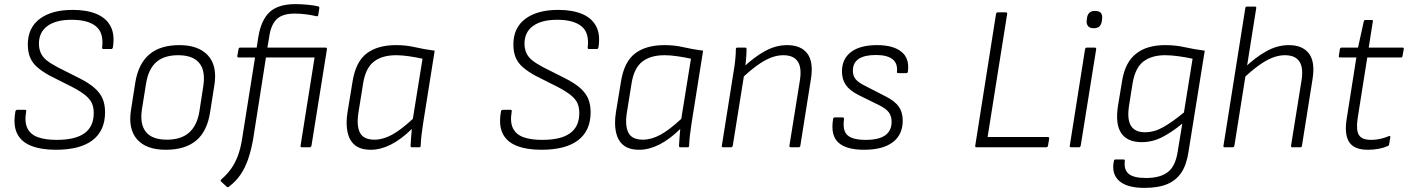

<svg xmlns="http://www.w3.org/2000/svg" viewBox="-20 -715 6834 932"><path d="M251 12Q179 12 130.5 -7.5Q82 -27 62.5 -68Q43 -109 55 -175Q57 -182 65 -182H100Q109 -182 107 -174Q98 -123 113 -92.5Q128 -62 164 -49Q200 -36 255 -36Q346 -36 390.5 -68.5Q435 -101 435 -166Q435 -194 426 -214Q417 -234 394.5 -252.5Q372 -271 332 -292L221 -348Q183 -369 159.5 -390Q136 -411 125.5 -437.5Q115 -464 115 -499Q115 -580 173 -623.5Q231 -667 333 -667Q401 -667 448 -647.5Q495 -628 516.5 -588Q538 -548 528 -485Q526 -477 520 -477H481Q475 -477 476 -486Q484 -557 445 -588Q406 -619 328 -619Q252 -619 210.5 -589Q169 -559 169 -503Q169 -479 177.5 -459Q186 -439 205.5 -423Q225 -407 259 -389L366 -335Q412 -312 439.5 -287.5Q467 -263 478.5 -235Q490 -207 490 -170Q490 -81 429.5 -34.5Q369 12 251 12Z M785 12Q690 12 645.5 -38.5Q601 -89 616 -182L637 -316Q652 -406 705 -451Q758 -496 851 -496Q943 -496 989 -446.5Q1035 -397 1021 -304L1000 -171Q986 -78 932.5 -33Q879 12 785 12ZM791 -37Q859 -37 898 -71.5Q937 -106 948 -175L967 -298Q978 -373 946.5 -410Q915 -447 845 -447Q776 -447 738 -413Q700 -379 689 -309L669 -185Q658 -113 688 -75Q718 -37 791 -37Z M1271 -436 1209 -41Q1200 11 1185.5 54.5Q1171 98 1148 132Q1125 166 1090 192Q1086 196 1080 191L1053 166Q1050 163 1051 161Q1052 159 1055 155Q1083 131 1103 102.5Q1123 74 1136 37.5Q1149 1 1156 -46L1218 -436H1138Q1131 -436 1132 -444L1138 -477Q1139 -484 1146 -484H1226L1234 -536Q1248 -619 1289.5 -657Q1331 -695 1414 -695Q1443 -695 1474 -692Q1505 -689 1525 -684Q1531 -683 1530 -675L1525 -643Q1524 -635 1517 -636Q1492 -642 1465 -645.5Q1438 -649 1410 -649Q1353 -649 1325 -623.5Q1297 -598 1288 -544L1278 -484H1560Q1568 -484 1567 -476L1492 -8Q1490 0 1483 0H1445Q1438 0 1439 -8L1507 -436Z M1780 12Q1731 12 1703.5 -10Q1676 -32 1667 -73.5Q1658 -115 1667 -171L1691 -317Q1706 -414 1759 -455Q1812 -496 1903 -496Q1951 -496 1994 -486Q2037 -476 2090 -469L2034 -117Q2029 -85 2026 -58.5Q2023 -32 2022 -7Q2022 0 2015 0H1980Q1973 0 1973 -7Q1974 -26 1975.5 -47Q1977 -68 1979 -89Q1927 -38 1877 -13Q1827 12 1780 12ZM1798 -37Q1839 -37 1883 -61Q1927 -85 1984 -138L2031 -430Q1999 -437 1965 -442Q1931 -447 1903 -447Q1835 -447 1795 -416Q1755 -385 1743 -312L1720 -169Q1710 -106 1727 -71.5Q1744 -37 1798 -37Z M2608 12Q2536 12 2487.5 -7.5Q2439 -27 2419.5 -68Q2400 -109 2412 -175Q2414 -182 2422 -182H2457Q2466 -182 2464 -174Q2455 -123 2470 -92.5Q2485 -62 2521 -49Q2557 -36 2612 -36Q2703 -36 2747.5 -68.5Q2792 -101 2792 -166Q2792 -194 2783 -214Q2774 -234 2751.5 -252.5Q2729 -271 2689 -292L2578 -348Q2540 -369 2516.5 -390Q2493 -411 2482.5 -437.5Q2472 -464 2472 -499Q2472 -580 2530 -623.5Q2588 -667 2690 -667Q2758 -667 2805 -647.5Q2852 -628 2873.5 -588Q2895 -548 2885 -485Q2883 -477 2877 -477H2838Q2832 -477 2833 -486Q2841 -557 2802 -588Q2763 -619 2685 -619Q2609 -619 2567.5 -589Q2526 -559 2526 -503Q2526 -479 2534.5 -459Q2543 -439 2562.5 -423Q2582 -407 2616 -389L2723 -335Q2769 -312 2796.5 -287.5Q2824 -263 2835.5 -235Q2847 -207 2847 -170Q2847 -81 2786.5 -34.5Q2726 12 2608 12Z M3083 12Q3034 12 3006.5 -10Q2979 -32 2970 -73.5Q2961 -115 2970 -171L2994 -317Q3009 -414 3062 -455Q3115 -496 3206 -496Q3254 -496 3297 -486Q3340 -476 3393 -469L3337 -117Q3332 -85 3329 -58.5Q3326 -32 3325 -7Q3325 0 3318 0H3283Q3276 0 3276 -7Q3277 -26 3278.5 -47Q3280 -68 3282 -89Q3230 -38 3180 -13Q3130 12 3083 12ZM3101 -37Q3142 -37 3186 -61Q3230 -85 3287 -138L3334 -430Q3302 -437 3268 -442Q3234 -447 3206 -447Q3138 -447 3098 -416Q3058 -385 3046 -312L3023 -169Q3013 -106 3030 -71.5Q3047 -37 3101 -37Z M3818 0Q3811 0 3812 -8L3863 -326Q3882 -447 3782 -447Q3752 -447 3720.5 -434.5Q3689 -422 3654 -396.5Q3619 -371 3577 -332L3585 -385Q3639 -437 3692.5 -466.5Q3746 -496 3801 -496Q3868 -496 3899 -455Q3930 -414 3916 -329L3865 -8Q3864 0 3857 0ZM3490 0Q3482 0 3484 -8L3541 -367Q3546 -394 3549 -424.5Q3552 -455 3552 -476Q3552 -484 3560 -484H3597Q3603 -484 3604 -477Q3604 -465 3603 -447.5Q3602 -430 3600 -412Q3598 -394 3596 -378L3594 -364L3537 -8Q3536 -4 3534 -2Q3532 0 3528 0Z M4175 12Q4087 12 4049 -23.5Q4011 -59 4024 -137Q4025 -145 4032 -145H4071Q4078 -145 4077 -136Q4069 -81 4094 -58.5Q4119 -36 4183 -36Q4308 -36 4308 -124Q4308 -151 4294.5 -169.5Q4281 -188 4248 -204L4145 -255Q4104 -276 4085.5 -303Q4067 -330 4067 -368Q4067 -429 4111 -462.5Q4155 -496 4237 -496Q4316 -496 4356 -463.5Q4396 -431 4387 -367Q4386 -360 4380 -360H4340Q4333 -360 4334 -367Q4338 -408 4312 -428Q4286 -448 4232 -448Q4120 -448 4120 -372Q4120 -347 4133.5 -330.5Q4147 -314 4180 -298L4281 -246Q4324 -224 4343 -197Q4362 -170 4362 -130Q4362 -61 4313.5 -24.5Q4265 12 4175 12Z M4721 0Q4712 0 4714 -8L4815 -648Q4817 -655 4823 -655H4862Q4870 -655 4869 -648L4774 -50H5066Q5074 -50 5073 -42L5067 -7Q5065 0 5059 0Z M5179 0Q5171 0 5173 -8L5247 -476Q5249 -484 5256 -484H5293Q5302 -484 5301 -476L5226 -8Q5224 0 5217 0ZM5289 -578Q5270 -578 5261.5 -588.5Q5253 -599 5255 -616L5256 -625Q5258 -643 5267.5 -652.5Q5277 -662 5296 -662Q5316 -662 5324 -652Q5332 -642 5330 -625L5329 -616Q5327 -597 5317.5 -587.5Q5308 -578 5289 -578Z M5636 -496Q5686 -496 5730.5 -486Q5775 -476 5828 -469L5749 23Q5740 84 5715 122Q5690 160 5646.5 178.5Q5603 197 5535 197Q5450 197 5412 162.5Q5374 128 5387 66Q5389 59 5395 59H5434Q5441 59 5440 67Q5435 109 5459 129Q5483 149 5543 149Q5611 149 5648 121Q5685 93 5696 25L5719 -115Q5668 -73 5621 -49Q5574 -25 5522 -25Q5452 -25 5422.5 -69Q5393 -113 5407 -202L5427 -323Q5441 -411 5493.5 -453.5Q5546 -496 5636 -496ZM5538 -73Q5583 -73 5627 -98Q5671 -123 5727 -169L5769 -430Q5737 -437 5701 -442Q5665 -447 5636 -447Q5571 -447 5531 -417Q5491 -387 5478 -312L5461 -205Q5450 -137 5469.5 -105Q5489 -73 5538 -73Z M5925 0Q5917 0 5919 -8L6025 -676Q6026 -683 6033 -683H6071Q6079 -683 6078 -676L5972 -8Q5970 0 5963 0ZM6253 0Q6246 0 6247 -8L6298 -326Q6317 -447 6217 -447Q6187 -447 6155.5 -434.5Q6124 -422 6089 -396.5Q6054 -371 6012 -332L6020 -385Q6074 -437 6127.5 -466.5Q6181 -496 6236 -496Q6303 -496 6334 -455Q6365 -414 6351 -329L6300 -8Q6299 0 6292 0Z M6620 12Q6553 12 6529 -25.5Q6505 -63 6517 -138L6564 -436H6485Q6477 -436 6479 -444L6484 -477Q6486 -484 6493 -484H6572L6600 -611Q6602 -618 6608 -618H6638Q6646 -618 6644 -611L6624 -484H6788Q6796 -484 6794 -476L6788 -443Q6787 -436 6780 -436H6617L6570 -139Q6562 -83 6576.5 -59.5Q6591 -36 6636 -36Q6658 -36 6680.5 -41Q6703 -46 6721 -54Q6730 -57 6729 -49L6723 -14Q6723 -9 6716 -6Q6696 3 6671.5 7.5Q6647 12 6620 12Z"/></svg>

Font: Sofia Sans Light
Style: Italic
Weight: 300
Italic angle: -9°
Version: Version 4.100-B